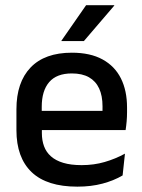

<svg xmlns="http://www.w3.org/2000/svg" viewBox="-20 -704 546 736"><path d="M276.5 11.5Q159.5 11.5 101.2 -44.2Q43 -100 43 -205V-285Q43 -388.5 97.2 -445.2Q151.5 -502 255.5 -502Q326 -502 373 -476.2Q420 -450.5 443.5 -403.5Q467 -356.5 467 -292V-273.5Q467 -256.5 465.5 -239Q464 -221.5 461.5 -205.5H371.5Q372.5 -231.5 372.8 -254.5Q373 -277.5 373 -296.5Q373 -337 360 -365Q347 -393 321 -407.8Q295 -422.5 255.5 -422.5Q197 -422.5 168.5 -389.2Q140 -356 140 -294.5V-248.5L140.5 -237V-193.5Q140.5 -166 148.8 -143.5Q157 -121 175.2 -104.8Q193.5 -88.5 222.5 -79.8Q251.5 -71 293 -71Q340 -71 381.2 -83Q422.5 -95 459 -115L450 -31.5Q417 -12 373.2 -0.2Q329.5 11.5 276.5 11.5ZM95 -205.5V-279H441.5V-205.5ZM310 -684H418V-682.5L301.5 -546.5H215.5V-548Z"/></svg>

Font: Anek Bangla Medium Medium
Style: Regular
Weight: 500
Version: Version 1.003